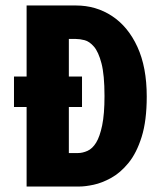

<svg xmlns="http://www.w3.org/2000/svg" viewBox="-20 -680 590 700"><path d="M31 -401H279V-290H31ZM153 0V-122H264Q281 -122 299 -130Q317 -138 330.5 -160Q344 -182 352.5 -223Q361 -264 361 -330Q361 -407 350 -449Q339 -491 322.5 -510Q306 -529 288.5 -533.5Q271 -538 256 -538H153V-660H257Q330 -660 388.5 -621.5Q447 -583 481 -509Q515 -435 515 -328Q515 -240 496.5 -181Q478 -122 448.5 -86Q419 -50 385.5 -31.5Q352 -13 321.5 -6.5Q291 0 270 0ZM77 0V-660H231V0Z"/></svg>

Font: Bricolage Grotesque Condensed ExtraBold
Style: Regular
Weight: 800
Width: 3
Designer: Mathieu Triay
Foundry: Atelier Triay
Version: Version 1.000;gftools[0.9.30]